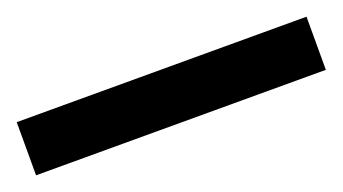

<svg xmlns="http://www.w3.org/2000/svg" viewBox="-28 -23 521 292"><g transform="rotate(-20 232.5 123.0)"><path d="M467 166V80H-2V166Z"/></g></svg>

Font: Noto Sans Myanmar UI SemiBold
Style: Regular
Weight: 600
Designer: Monotype Design Team
Foundry: Monotype Imaging Inc.
Version: Version 2.103